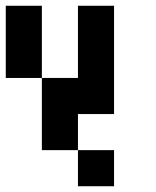

<svg xmlns="http://www.w3.org/2000/svg" viewBox="-20 -270 540 665"><path d="M125 -250V0H250V-250H375V125H250V250H125V0H0V-250ZM375 250V375H250V250Z"/></svg>

Font: Bytesized
Style: Regular
Weight: 400
Monospace: yes
Designer: baltdev
Version: Version 1.000